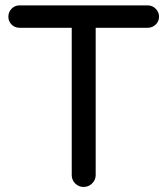

<svg xmlns="http://www.w3.org/2000/svg" viewBox="-20 -703 635 728"><path d="M252 -39.1V-597.7H53.7Q36.1 -597.7 23.9 -609.9Q11.7 -622.1 11.7 -639.6Q11.7 -657.2 23.9 -669.9Q36.1 -682.6 53.7 -682.6H540Q557.6 -682.6 570.3 -669.9Q583 -657.2 583 -639.6Q583 -622.1 570.3 -609.9Q557.6 -597.7 540 -597.7H342.8V-39.1Q342.8 -20.5 329.1 -7.3Q315.4 5.9 296.9 5.9Q278.3 5.9 265.1 -7.3Q252 -20.5 252 -39.1Z"/></svg>

Font: jf-openhuninn-2.1
Style: Regular
Weight: 400
Designer: [Kosugi Maru]
Designed by MOTOYA      

[Varela Round]
Joe Prince (Latin component); Avraham Cornfeld (Hebrew component)
Foundry: justfont Co., Ltd.
Version: 2.1